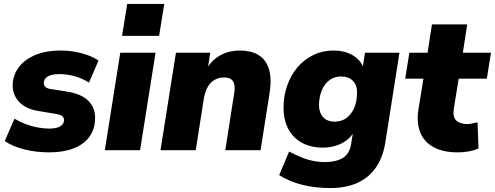

<svg xmlns="http://www.w3.org/2000/svg" viewBox="-20 -758 2498 969"><path d="M229 11Q164 11 104.5 -3.5Q45 -18 4 -46L53 -159Q78 -144 107.5 -132.5Q137 -121 168.5 -115Q200 -109 228 -109Q267 -109 285 -121Q303 -133 303 -151Q303 -165 294 -172Q285 -179 262 -183L173 -198Q111 -208 77.5 -242.5Q44 -277 44 -328Q44 -374 71.5 -414Q99 -454 153.5 -478.5Q208 -503 290 -503Q320 -503 353.5 -497.5Q387 -492 419 -481Q451 -470 477 -452L429 -341Q395 -363 356 -373.5Q317 -384 280 -384Q239 -384 220 -371.5Q201 -359 201 -339Q201 -328 208.5 -320Q216 -312 234 -309L323 -295Q392 -283 426 -249Q460 -215 460 -164Q460 -107 431.5 -68Q403 -29 351 -9Q299 11 229 11Z M596 -577 622 -738H809L783 -577ZM509 0 587 -492H765L687 0Z M790 0 868 -492H1041L1028 -407H1021Q1047 -454 1091 -478.5Q1135 -503 1193 -503Q1246 -503 1283.5 -481Q1321 -459 1336.5 -412Q1352 -365 1341 -291L1295 0H1117L1162 -288Q1166 -314 1162.5 -331.5Q1159 -349 1146.5 -358Q1134 -367 1111 -367Q1084 -367 1062.5 -354.5Q1041 -342 1028 -318.5Q1015 -295 1009 -262L968 0Z M1648 191Q1571 191 1506.5 175Q1442 159 1389 126L1439 7Q1468 22 1497.5 34.5Q1527 47 1558.5 53.5Q1590 60 1620 60Q1675 60 1709.5 39.5Q1744 19 1752 -31L1763 -101L1770 -100Q1756 -71 1731 -51.5Q1706 -32 1674.5 -22.5Q1643 -13 1610 -13Q1550 -13 1505.5 -36.5Q1461 -60 1436 -105.5Q1411 -151 1411 -216Q1411 -274 1429.5 -326.5Q1448 -379 1481.5 -418.5Q1515 -458 1561.5 -480.5Q1608 -503 1663 -503Q1719 -503 1759.5 -479.5Q1800 -456 1817 -411L1810 -414L1822 -492H1996L1925 -41Q1914 32 1879.5 84Q1845 136 1787 163.5Q1729 191 1648 191ZM1670 -144Q1705 -144 1730.5 -164Q1756 -184 1769 -217Q1782 -250 1782 -289Q1783 -326 1762 -349Q1741 -372 1701 -372Q1667 -372 1641.5 -352.5Q1616 -333 1603 -299.5Q1590 -266 1590 -227Q1590 -190 1610.5 -167Q1631 -144 1670 -144Z M2291 11Q2215 11 2167 -16Q2119 -43 2100.5 -91Q2082 -139 2091 -201L2117 -361H2025L2046 -492H2138L2160 -635H2338L2316 -492H2458L2437 -361H2295L2270 -208Q2264 -167 2283 -149.5Q2302 -132 2337 -132Q2349 -132 2362 -134.5Q2375 -137 2390 -141L2395 -9Q2374 1 2346 6Q2318 11 2291 11Z"/></svg>

Font: Nunito Sans 12pt Black
Style: Italic
Weight: 900
Italic angle: -9°
Designer: Vernon Adams
Foundry: Vernon Adams
Version: Version 3.101;gftools[0.9.27]